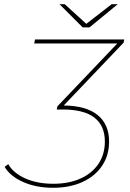

<svg xmlns="http://www.w3.org/2000/svg" viewBox="-20 -887 616 910"><path d="M566 -685 282 -387Q388 -386 442.5 -342Q497 -298 497 -216Q497 -151 464 -101.5Q431 -52 371 -24.5Q311 3 232 3Q151 3 89.5 -24.5Q28 -52 2 -96L19 -109Q43 -67 99.5 -41.5Q156 -16 233 -16Q307 -16 362 -41Q417 -66 447 -111Q477 -156 477 -216Q477 -291 427.5 -329.5Q378 -368 277 -368H249L252 -383L536 -681H142L146 -700H569ZM538 -867 404 -757H372L262 -867H287L389 -774L509 -867Z"/></svg>

Font: Montserrat Alternates Thin
Style: Italic
Weight: 250
Italic angle: -11.3°
Designer: Julieta Ulanovsky
Foundry: Julieta Ulanovsky
Version: Version 7.200